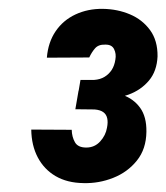

<svg xmlns="http://www.w3.org/2000/svg" viewBox="-20 -738 379 438"><path d="M163.6 -555.7H194.8Q208.5 -556.6 218.5 -562.7Q228.5 -568.8 234.9 -578.6Q241.2 -588.4 243.2 -602.1Q245.6 -615.2 240.2 -626Q234.9 -636.7 219.7 -636.2Q204.6 -636.7 196.8 -627.7Q189 -618.7 183.6 -606.9L86.9 -606.4Q89.8 -641.6 106.9 -666.7Q124 -691.9 152.3 -705.1Q180.7 -718.3 214.8 -717.8Q248 -717.3 276.4 -705.3Q304.7 -693.4 322.3 -669.4Q339.8 -645.5 339.4 -609.4Q337.9 -575.7 319.8 -554.2Q301.8 -532.7 273.4 -522.2Q245.1 -511.7 215.8 -511.2L156.2 -511.7ZM151.9 -488.8 159.2 -531.2 204.1 -530.8Q234.4 -530.3 259.5 -521.5Q284.7 -512.7 299.6 -492.2Q314.5 -471.7 314 -437.5Q313.5 -397.9 292.2 -371.6Q271 -345.2 238.3 -332.3Q205.6 -319.3 170.4 -320.3Q133.3 -320.8 106.9 -336.2Q80.6 -351.6 66.2 -378.9Q51.8 -406.2 51.3 -442.4L143.6 -441.9Q144 -425.8 150.9 -413.6Q157.7 -401.4 176.8 -401.4Q195.8 -401.4 208.5 -415.3Q221.2 -429.2 224.1 -446.8Q226.6 -459 224.6 -468Q222.7 -477.1 215.6 -482.2Q208.5 -487.3 195.8 -488.3Z"/></svg>

Font: Roboto Condensed
Style: Bold Italic
Weight: 700
Italic angle: -12°
Designer: Christian Robertson
Foundry: Google
Version: Version 3.0